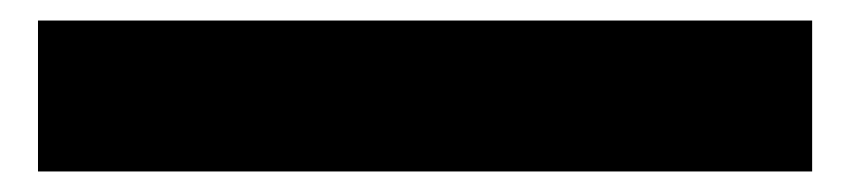

<svg xmlns="http://www.w3.org/2000/svg" viewBox="-20 32 828 187"><path d="M17 199V52H771V199Z"/></svg>

Font: Georama ExtraCondensed Thin ExtraBold
Style: Regular
Weight: 800
Version: Version 1.001